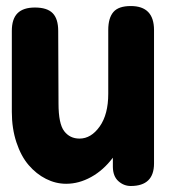

<svg xmlns="http://www.w3.org/2000/svg" viewBox="-20 -600 584 633"><path d="M171.9 -498 172.9 -258.8Q172.9 -191.9 191.7 -167.5Q210.4 -143.1 242.2 -143.1Q280.3 -143.1 308.6 -182.9Q336.9 -222.7 336.9 -291V-501Q336.9 -540.5 353.8 -560.3Q370.6 -580.1 411.1 -580.1Q487.8 -580.1 487.8 -501V-61Q487.8 13.2 411.1 13.2Q388.2 13.2 370.4 -2.7Q352.5 -18.6 352.1 -49.8V-80.1Q320.8 -38.6 280.5 -16.4Q240.2 5.9 198.2 5.9Q163.6 5.9 131.6 -10.3Q99.6 -26.4 74.5 -55.7Q49.3 -85 34.2 -130.6Q19 -176.3 19 -231V-498Q19 -537.6 37.8 -556.4Q56.6 -575.2 95.2 -575.2Q135.3 -575.2 153.6 -556.6Q171.9 -538.1 171.9 -498Z"/></svg>

Font: BPreplay
Style: Bold
Weight: 700
Designer: Magenta/George Triantafyllakos
Foundry: Magenta/George Triantafyllakos
Version: Version 1.00